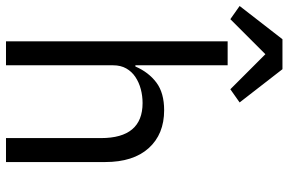

<svg xmlns="http://www.w3.org/2000/svg" viewBox="-214 -782 963 641"><g transform="rotate(90 267.5 -461.5)"><path d="M85 -740H165V-432H169Q188 -476 222.5 -502Q257 -528 315 -528Q395 -528 441.5 -476.5Q488 -425 488 -331V0H408V-317Q408 -456 291 -456Q267 -456 244.5 -450Q222 -444 204 -432Q186 -420 175.5 -401.5Q165 -383 165 -358V0H85ZM178 -923 289 -780 245 -749 128 -866 11 -749 -33 -780 78 -923Z"/></g></svg>

Font: IBM Plex Sans
Style: Regular
Weight: 400
Designer: Mike Abbink, Paul van der Laan, Pieter van Rosmalen
Foundry: Bold Monday
Version: Version 3.005